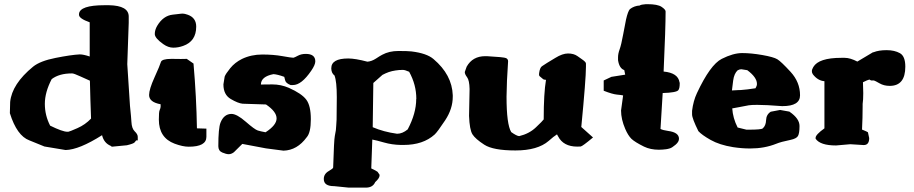

<svg xmlns="http://www.w3.org/2000/svg" viewBox="-20 -690 4298 903"><path d="M402.8 -310.5Q387.7 -316.9 357.7 -330.8Q327.6 -344.7 319.3 -344.7H317.9Q258.3 -344.7 223.1 -317.9Q190.9 -256.3 190.9 -201.7V-201.2Q190.9 -147.5 215.8 -99.1Q274.4 -70.3 296.9 -70.3H301.3Q307.6 -71.3 344.2 -87.4Q380.9 -103.5 408.2 -132.3Q404.8 -221.7 402.8 -310.5ZM351.6 -624.5Q355 -665.5 472.2 -665.5H492.7Q585.4 -663.6 585.4 -612.3V-583L578.6 -388.2L591.3 -192.4Q597.2 -135.7 598.1 -116.7Q599.6 -85.4 613.8 -72Q627.9 -58.6 627.9 -46.4V-29.8H620.6Q618.2 -26.4 613 -20.3Q607.9 -14.2 576.7 -6.8L505.9 0L501 -3.9Q468.8 -17.1 460 -54.2Q352.1 14.2 288.6 15.6L189 -1L118.2 -29.8Q59.6 -51.3 26.4 -157.7L27.8 -210.4Q36.1 -294.9 135.7 -376.5Q168.9 -403.3 240.7 -417.5Q314 -432.1 354 -434.1H356.4Q372.6 -434.1 401.9 -424.3V-585Q351.6 -603 351.6 -620.1Z M863.3 -620.6Q902.8 -606.4 902.8 -564.9Q902.8 -495.6 841.3 -474.1Q818.4 -465.8 794.9 -465.8Q771.5 -465.8 748 -482.4Q708 -510.7 708 -530Q708 -549.3 719.2 -568.4Q747.6 -616.2 792.5 -621.1Q810.1 -623 817.9 -624Q831.5 -626 839.8 -626Q848.1 -626 863.3 -620.6ZM858.4 -413.1Q874 -401.9 890.1 -391.1Q903.8 -233.4 906.2 -86.4L950.7 -85V-46.4Q950.7 0 867.7 0Q839.4 0 801.3 -14.2Q727.1 -42 727.1 -127.4Q727.1 -163.6 730.5 -170.9Q735.4 -182.6 735.4 -187.7Q735.4 -192.9 735.4 -194.1Q735.4 -195.3 735.4 -196.3Q735.4 -198.2 735.4 -199.7Q681.2 -209.5 681.2 -243.2Q681.2 -270 706.8 -326.4Q732.4 -382.8 736.6 -397.9Q740.7 -413.1 785.6 -413.1H791Q814 -412.6 830.3 -412.6Q846.7 -412.6 858.4 -413.1Z M1418 -436.5Q1462.9 -436.5 1462.9 -401.4Q1462.9 -385.3 1443.8 -357.4Q1397.9 -290 1357.9 -290H1346.7Q1324.2 -298.8 1321.3 -311.8Q1318.4 -324.7 1316.9 -328.6Q1284.7 -340.3 1266.1 -341.3Q1207.5 -330.1 1207 -292.5H1210.9Q1219.7 -293 1260.5 -293Q1301.3 -293 1338.4 -276.9Q1398.9 -250 1420.4 -221.4Q1441.9 -192.9 1441.9 -129.4Q1441.9 -65.9 1422.4 -44.4Q1377.9 16.6 1313.5 18.6L1231 7.8L1119.6 -13.2L1080.1 25.9Q1067.9 35.2 1055.9 35.2Q1043.9 35.2 1025.4 27.3Q1006.8 19.5 1006.8 -2.4Q1006.8 -87.4 1017.1 -113.3Q1033.2 -153.8 1068.4 -154.3Q1093.8 -154.3 1136 -117.4Q1178.2 -80.6 1192.6 -76.2Q1207 -71.8 1229 -67.9Q1280.8 -101.6 1280.8 -132.8Q1280.8 -132.8 1280.8 -133.3Q1280.8 -165 1231 -198.7L1123.5 -202.1H1121.6Q1099.6 -204.1 1065.2 -224.4Q1030.8 -244.6 1030.8 -292.5V-293.5L1036.6 -329.6Q1041 -342.3 1062.7 -369.1Q1084.5 -396 1117.7 -412.6Q1161.1 -433.6 1213.6 -433.6Q1266.1 -433.6 1308.1 -426Q1350.1 -418.5 1358.9 -418.5H1359.9Q1365.2 -419.4 1381.1 -428Q1397 -436.5 1418 -436.5Z M1617.7 -415Q1650.9 -415 1708 -399.9Q1728 -401.4 1748.5 -414.8Q1769 -428.2 1777.8 -432.6Q1810.1 -450.2 1854 -450.2Q1897.9 -450.2 1915 -448.2Q1987.3 -439.5 2019 -412.1Q2106 -338.4 2109.4 -242.2V-234.9Q2109.4 -178.2 2073.5 -124Q2037.6 -69.8 2024.4 -57.6Q1970.2 -8.3 1877.9 -8.3H1864.3Q1823.2 -9.3 1787.4 -19.5Q1751.5 -29.8 1731 -33.7Q1729 34.7 1726.1 102.1Q1750 113.3 1755.9 118.2L1765.1 131.8V135.7Q1765.1 147.9 1744.6 166.5Q1733.4 192.4 1700.7 192.4H1620.1L1551.8 185.5H1551.3Q1502.9 185.5 1502.9 152.3V151.4Q1502.9 127.4 1527.3 113.8Q1546.4 103 1546.9 97.7Q1550.8 -32.7 1554.7 -50.5Q1558.6 -68.4 1559.6 -77.6Q1560.5 -86.9 1561.3 -99.6Q1562 -112.3 1563 -127.4Q1564 -158.7 1564 -232.9Q1564 -307.1 1553.2 -335Q1539.1 -345.2 1538.1 -366.7V-369.1Q1538.1 -415 1617.7 -415ZM1904.3 -352.5Q1884.3 -361.3 1874.8 -361.3Q1865.2 -361.3 1856.9 -360.6Q1848.6 -359.9 1840.3 -358.6Q1832 -357.4 1824 -355.5Q1815.9 -353.5 1808.6 -351.1Q1793.5 -345.7 1778.8 -337.9L1735.8 -299.8L1732.9 -91.8Q1783.7 -69.8 1847.2 -61Q1847.7 -61 1848.1 -61Q1872.6 -61 1897.5 -81.5Q1937.5 -157.2 1937.5 -224.1Q1937.5 -224.6 1938 -225.1Q1938 -291.5 1904.3 -352.5Z M2369.6 -401.4Q2362.8 -302.2 2362.3 -235.4Q2362.3 -105.5 2384.3 -68.8Q2410.2 -50.3 2421.9 -49.8Q2468.8 -61 2500.2 -90.8Q2531.7 -120.6 2537.1 -128.4V-129.9Q2537.1 -251.5 2547.9 -314.5Q2545.4 -314.9 2542.5 -315.2Q2539.6 -315.4 2538.1 -315.9Q2536.6 -316.4 2535.4 -317.1Q2534.2 -317.9 2532.2 -319.6Q2530.3 -321.3 2528.8 -322.5Q2527.3 -323.7 2524.4 -326.2Q2521.5 -328.6 2519 -330.6Q2515.1 -333.5 2515.1 -338.6Q2515.1 -343.8 2515.6 -346.2Q2519 -371.6 2528.8 -378.4Q2547.4 -391.1 2552.7 -394Q2558.1 -397 2591.8 -417.7Q2625.5 -438.5 2651.4 -438.5Q2678.2 -438.5 2695.3 -426.5Q2712.4 -414.6 2717.5 -410.9Q2722.7 -407.2 2725.1 -405.3Q2727.5 -403.3 2730.5 -400.4Q2735.4 -396 2735.8 -391.1V-375.5Q2735.8 -318.8 2713.9 -92.8L2769 -43.5Q2718.8 -1.5 2710.9 -1Q2703.1 -0.5 2694.8 -0.5Q2629.4 -0.5 2604.5 -49.3Q2602.1 -54.7 2599.6 -58.1Q2583.5 -47.9 2560.5 -27.3Q2508.8 17.6 2404.1 17.6Q2299.3 17.6 2257.6 -9.5Q2215.8 -36.6 2202.1 -58.1Q2188.5 -79.6 2186 -145L2188.5 -271.5Q2187.5 -312.5 2176.8 -326.7Q2166 -340.8 2166 -350.6V-351.6L2174.8 -376.5Q2202.6 -425.8 2262.2 -425.8H2270Q2350.6 -421.4 2360.1 -416.7Q2369.6 -412.1 2369.6 -401.9Z M2988.8 -664.1Q2994.6 -668.9 3018.1 -670.4H3024.4Q3072.8 -670.4 3091.6 -657.7Q3110.4 -645 3110.4 -636.2Q3110.4 -558.1 3101.1 -353.5Q3168.9 -347.2 3175.8 -303.2L3176.8 -300.3V-297.4Q3176.8 -274.4 3170.4 -266.1Q3161.6 -254.4 3096.7 -252.4Q3091.8 -168 3086.4 -83.5Q3097.7 -77.6 3122.1 -74.2Q3173.3 -67.4 3173.3 -37.6V-37.1Q3173.3 -22.9 3157.2 -9.3Q3141.1 4.4 3131.1 7.6Q3121.1 10.7 3113.8 11.7Q3095.2 14.2 3078.6 14.2Q3039.1 14.2 3008.8 -0.5Q2966.3 -21.5 2949.7 -37.1Q2933.6 -53.2 2920.4 -84Q2900.9 -129.4 2900.9 -169.9V-170.4L2910.6 -241.2Q2902.8 -243.2 2881.6 -245.1Q2860.4 -247.1 2819.3 -263.2V-311.5L2855.5 -328.6L2920.4 -338.9L2916 -360.4Q2892.6 -368.2 2886.7 -407.2V-420.9Q2886.7 -437.5 2894.3 -458.3Q2901.9 -479 2911.1 -529.5Q2920.4 -580.1 2924.3 -598.1Q2933.1 -636.7 2942.4 -647Q2962.4 -662.6 2988.8 -664.1Z M3422.4 -264.6Q3444.8 -266.1 3448.7 -266.1Q3452.6 -266.1 3456.1 -266.4Q3459.5 -266.6 3464.4 -266.6Q3493.7 -268.6 3533.2 -274.9Q3540 -286.1 3540 -294.9Q3540 -303.7 3537.1 -311.3Q3534.2 -318.8 3528.8 -326.7Q3517.6 -342.8 3494.6 -359.9Q3484.9 -360.8 3473.1 -363.3Q3469.7 -364.3 3466.3 -364.3Q3458 -364.3 3449.7 -359.4H3449.2Q3432.6 -343.8 3428.2 -311.3Q3423.8 -278.8 3422.4 -264.6ZM3742.7 -241.7Q3742.7 -190.9 3660.2 -190.9Q3659.2 -190.9 3657.7 -190.9Q3582.5 -196.8 3541 -196.8Q3514.6 -196.8 3501.5 -194.8Q3468.8 -188.5 3457 -186.3Q3445.3 -184.1 3437 -182.6Q3428.7 -181.2 3423.8 -180.2Q3426.8 -134.3 3449.2 -90.3L3490.7 -80.1H3500Q3560.1 -80.1 3566.9 -85.9Q3582 -98.6 3583 -125Q3584 -151.4 3605 -164.6L3648.9 -172.9L3692.9 -165L3693.8 -164.1Q3740.2 -132.3 3740.2 -97.7V-96.7Q3740.2 -63 3732.9 -50.3Q3725.6 -38.1 3698.2 -32.2Q3652.3 -22.9 3630.4 -13.7Q3575.2 8.3 3508.8 8.3Q3507.3 8.3 3505.9 8.3Q3468.8 8.3 3427.7 2Q3363.8 -8.3 3322 -32Q3280.3 -55.7 3264.6 -73.2Q3234.9 -133.3 3234.9 -151.9V-168.9Q3240.7 -215.8 3257.8 -252Q3320.3 -385.7 3374.3 -413.1Q3428.2 -440.4 3470.5 -440.4Q3512.7 -440.4 3565.4 -431.2Q3618.2 -421.9 3635.7 -411.4Q3653.3 -400.9 3698 -352.3Q3742.7 -303.7 3742.7 -241.7Z M4062 -67.9 4067.9 -40.5Q4067.9 -7.8 4042.5 -7.8Q4042 -7.8 4041.5 -7.8L3979 -11.7L3912.1 -5.9Q3837.4 -5.9 3815.9 -37.6V-42Q3815.9 -56.6 3857.4 -86.4V-308.1Q3826.2 -310.5 3803.2 -340.3Q3798.3 -347.2 3798.3 -355.2Q3798.3 -363.3 3805.2 -375Q3830.6 -418 3936.5 -418H3953.1Q3978.5 -418 4012.2 -400.4L4085.9 -444.3H4088.4Q4112.8 -454.1 4149.9 -454.1Q4187 -454.1 4212.4 -439.9Q4237.8 -425.8 4237.8 -376.5Q4237.8 -286.1 4164.6 -286.1Q4137.2 -286.1 4116.5 -298.1Q4095.7 -310.1 4090.3 -311.5H4077.1L4068.8 -315.9Q4060.1 -314 4038.6 -303.2Q4040 -274.4 4040 -252Q4040 -219.2 4037.1 -201.2V-190.9Q4037.1 -135.7 4034.2 -80.6Q4058.6 -70.8 4062 -67.9Z"/></svg>

Font: Drukaatie burti
Style: Heavy
Weight: 800
Version: Version 0.14